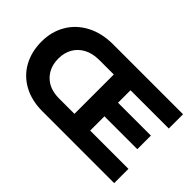

<svg xmlns="http://www.w3.org/2000/svg" viewBox="-104 -1040 1380 1380"><g transform="rotate(45 585.5 -350.0)"><path d="M32 -350Q32 -450 78 -529.5Q124 -609 210 -654.5Q296 -700 412 -700H1121V-555H732V-428H1066V-290H732V-145H1121V0H392Q281 0 199.5 -45Q118 -90 75 -169.5Q32 -249 32 -350ZM412 -150H567V-550H420Q352 -550 303.5 -524Q255 -498 229.5 -453Q204 -408 204 -350Q204 -261 259 -205.5Q314 -150 412 -150Z"/></g></svg>

Font: Lexend Exa HM Xlight
Style: Bold
Weight: 700
Designer: Bonnie Shaver-Troup, Thomas Jockin, Octavio Pardo
Foundry: Lexend
Version: Version 1.091